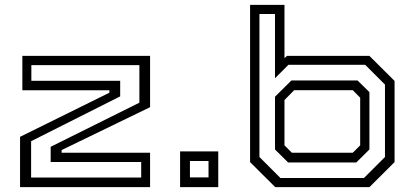

<svg xmlns="http://www.w3.org/2000/svg" viewBox="-20 -770 1706 790"><path d="M62.5 0V-207L430 -388.5V-398.5H72V-540H597.5V-329L233.5 -152.5V-141.5H597.5V0ZM108 -39.5H561V-103.5H188.5V-166L553.5 -347.5V-502H109V-437.5H474.5V-373.5L108 -189Z M721 0V-147H878V0ZM761.5 -40H838V-107.5H761.5Z M1112.5 0 1009 -103V-750H1150.5V-530.5L1160.5 -540H1500L1603.5 -437V-103L1500 0ZM1134 -37.5H1477.5L1564 -124V-422L1482.5 -503.5H1167L1111.5 -448V-712.5H1047.5V-124ZM1165.5 -101.5 1111.5 -155V-372L1179 -439H1451L1500 -391V-155L1446 -101.5ZM1181 -141.5H1431.5L1462 -172V-368L1431.5 -399H1190.5L1150.5 -358.5V-172Z"/></svg>

Font: Tourney Expanded
Style: Regular
Weight: 400
Width: 7
Designer: Tyler Finck
Foundry: Etcetera Type Co
Version: Version 1.010; ttfautohint (v1.8.3)